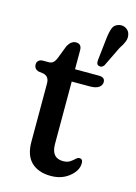

<svg xmlns="http://www.w3.org/2000/svg" viewBox="-108 -743 577 813"><g transform="rotate(15 180.5 -337.0)"><path d="M56 -401 32 -404.5Q13 -411 13 -430.5Q13 -440.5 20 -447Q27 -453.5 39.5 -453.5H64Q75 -453.5 82.5 -459.2Q90 -465 96.5 -480L119 -538.5Q133.5 -564.5 154.5 -564.5Q179.5 -564.5 179.5 -536.5V-453.5H283.5Q311 -453.5 311 -432.5Q311 -418 298.2 -408.8Q285.5 -399.5 258 -399.5H179.5V-126Q179.5 -64.5 230.5 -64.5Q249.5 -64.5 261 -72.2Q272.5 -80 280.2 -87.5Q288 -95 295.5 -95Q312 -94.5 310 -72.5Q308.5 -42 276 -16.2Q243.5 9.5 197 9.5Q142.5 9.5 111.5 -19.8Q80.5 -49 80.5 -109V-364.5Q80.5 -394.5 56 -401ZM274 -612.5Q277 -640.5 283.8 -659.2Q290.5 -678 312 -683Q329 -686.5 342.5 -677.8Q356 -669 359 -654.5Q363 -639 357 -623.5Q351 -608 338 -589L295.5 -501.5Q285.5 -488.5 272.5 -493.5Q265.5 -496 264 -502.8Q262.5 -509.5 263.5 -517.5Z"/></g></svg>

Font: Fraunces 72pt S100
Style: Regular
Weight: 400
Version: Version 1.000; ttfautohint (v1.8.3)